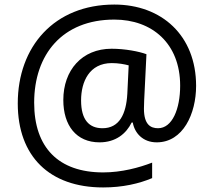

<svg xmlns="http://www.w3.org/2000/svg" viewBox="-20 -734 939 843"><path d="M841 -357C841 -578 690 -714 482 -714C218 -714 58 -529 58 -280C58 -48 197 89 433 89C519 89 591 72 648 48V-20C591 2 514 23 433 23C237 23 130 -86 130 -283C130 -495 254 -648 482 -648C648 -648 771 -543 771 -358C771 -255 736 -171 674 -171C641 -171 612 -187 612 -257C612 -261 612 -269 613 -293L623 -496C591 -508 529 -520 470 -520C340 -520 258 -426 258 -295C258 -183 315 -109 417 -109C488 -109 534 -147 558 -196H563C571 -150 607 -109 668 -109C784 -109 841 -235 841 -357ZM336 -293C336 -375 372 -457 471 -457C499 -457 527 -452 545 -447L539 -322C534 -233 504 -171 430 -171C372 -171 336 -207 336 -293Z"/></svg>

Font: Noto Sans Newa
Style: Regular
Weight: 400
Designer: Monotype Design Team
Foundry: Monotype Imaging Inc.
Version: Version 2.007